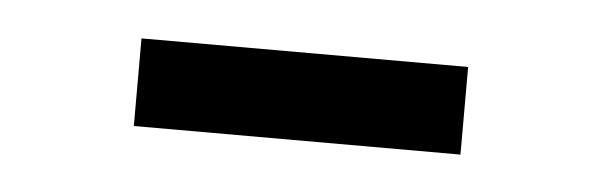

<svg xmlns="http://www.w3.org/2000/svg" viewBox="-24 -336 447 143"><g transform="rotate(5 200.0 -264.5)"><path d="M78.1 -231.4V-296.9H322.3V-231.4Z"/></g></svg>

Font: Gidole
Style: Regular
Weight: 400
Version: Version 2.100; ttfautohint (v1.8.4.7-5d5b)